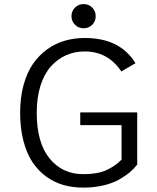

<svg xmlns="http://www.w3.org/2000/svg" viewBox="-20 -888 750 920"><path d="M380.5 -752.5Q356.5 -752.5 339.5 -769.2Q322.5 -786 322.5 -810.5Q322.5 -835 339.5 -851.8Q356.5 -868.5 380.5 -868.5Q405 -868.5 421.8 -851.8Q438.5 -835 438.5 -810.5Q438.5 -786 421.8 -769.2Q405 -752.5 380.5 -752.5ZM637.5 -349.5V-99.5Q622.5 -80 602.2 -62.8Q582 -45.5 551 -27.8Q520 -10 475.2 0.5Q430.5 11 378.5 11Q327 11 282.5 -2Q238 -15 199.8 -43.2Q161.5 -71.5 134.2 -113.2Q107 -155 91.8 -214.8Q76.5 -274.5 76.5 -348Q76.5 -421 93 -481Q109.5 -541 138.2 -582.2Q167 -623.5 206.2 -651.8Q245.5 -680 290.8 -693Q336 -706 386 -706Q556 -706 629 -585L561.5 -545.5Q497.5 -641.5 386 -641.5Q338 -641.5 297 -623.5Q256 -605.5 224.2 -570.2Q192.5 -535 174.2 -478Q156 -421 156 -348Q156 -204 217.5 -128.8Q279 -53.5 378.5 -53.5Q448.5 -53.5 490 -72.8Q531.5 -92 562.5 -123V-288.5H364.5V-349.5Z"/></svg>

Font: League Mono Light
Style: Regular
Weight: 300
Width: 6
Designer: Tyler Finck
Foundry: The League of Moveable Type / Tyler Finck
Version: Version 2.210